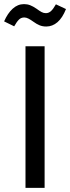

<svg xmlns="http://www.w3.org/2000/svg" viewBox="-39 -914 341 934"><path d="M178 0H85V-689H178ZM124 -808Q110 -818 99.5 -823.5Q89 -829 79 -829Q64 -829 53.5 -819Q43 -809 30 -786L-19 -810Q-2 -849 22.5 -871.5Q47 -894 78 -894Q94 -894 108 -888.5Q122 -883 138 -872Q153 -861 163 -855.5Q173 -850 184 -850Q198 -850 209 -860Q220 -870 233 -893L282 -870Q265 -827 240.5 -806Q216 -785 186 -785Q168 -785 153.5 -791Q139 -797 124 -808Z"/></svg>

Font: Fira Sans Condensed
Style: Regular
Weight: 400
Width: 3
Designer: bBox Type GmbH & Carrois Corporate GbR & Edenspiekermann AG
Foundry: bBox Type GmbH & Carrois Corporate GbR & Edenspiekermann AG
Version: Version 4.301